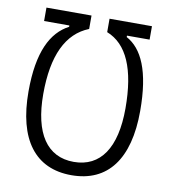

<svg xmlns="http://www.w3.org/2000/svg" viewBox="-80 -762 746 840"><g transform="rotate(10 293.0 -341.5)"><path d="M58.6 -693.4V-633.8H170.9V-627.9C93.3 -587.4 44.9 -495.1 44.9 -318.8C44.9 -105 131.8 9.8 293 9.8C454.1 9.8 541 -105 541 -318.8C541 -497.6 496.6 -589.8 426.8 -627.4V-633.8H527.3V-693.4H338.9V-633.8C429.7 -598.1 475.6 -493.7 475.6 -318.8C475.6 -143.6 411.6 -49.3 293 -49.3C174.3 -49.3 110.4 -143.6 110.4 -318.8C110.4 -490.2 160.2 -594.7 258.8 -633.8V-693.4Z"/></g></svg>

Font: Cascadia Code PL Light
Style: Regular
Weight: 300
Monospace: yes
Designer: Aaron Bell
Foundry: Saja Typeworks
Version: Version 2404.023